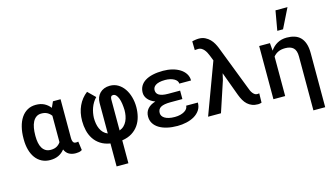

<svg xmlns="http://www.w3.org/2000/svg" viewBox="-110 -1213 3219 1842"><g transform="rotate(-15 1500.0 -292.0)"><path d="M498 -528.3V-147Q498 -129.4 500.7 -118.2Q503.4 -106.9 508.3 -100.3Q513.2 -93.8 519.8 -91.3Q526.4 -88.9 534.2 -88.9Q547.4 -88.9 557.1 -91.3L568.8 -4.9Q553.2 4.9 538.3 7.6Q523.4 10.3 506.8 10.3Q467.3 10.3 439.2 -5.6Q411.1 -21.5 396.5 -56.6Q371.6 -24.4 336.2 -7.3Q300.8 9.8 252.9 9.8Q206.1 9.8 169.4 -9.3Q132.8 -28.3 107.9 -62.3Q83 -96.2 70.1 -143.3Q57.1 -190.4 57.1 -246.6V-256.8Q57.1 -318.4 70.1 -370.1Q83 -421.9 107.9 -459.2Q132.8 -496.6 169.4 -517.3Q206.1 -538.1 253.9 -538.1Q301.3 -538.1 336.2 -520.3Q371.1 -502.4 396 -470.2L422.4 -528.3ZM173.8 -246.6Q173.8 -212.4 179.7 -182.6Q185.5 -152.8 198.5 -130.9Q211.4 -108.9 232.2 -96.2Q252.9 -83.5 282.7 -83.5Q318.4 -83.5 342.3 -96.9Q366.2 -110.4 381.3 -133.3V-147V-395.5Q365.7 -417.5 341.8 -430.7Q317.9 -443.8 283.7 -443.8Q253.9 -443.8 232.9 -429Q211.9 -414.1 198.7 -388.4Q185.5 -362.8 179.7 -328.9Q173.8 -294.9 173.8 -256.8Z M850.6 5.4Q793.9 -3.9 754.4 -29.8Q714.8 -55.7 690.2 -93.3Q665.5 -130.9 654.5 -177Q643.6 -223.1 643.6 -272.5Q643.6 -356 674.3 -422.1Q705.1 -488.3 761.7 -531.2L834 -460Q814.9 -440.4 801.3 -417.7Q787.6 -395 778.8 -370.6Q770 -346.2 765.6 -321.3Q761.2 -296.4 760.3 -272.5Q760.3 -243.2 764.9 -215.6Q769.5 -188 780.3 -164.1Q791 -140.1 808.3 -122.1Q825.7 -104 850.6 -93.8V-398.4Q850.6 -426.3 860.1 -450.7Q869.6 -475.1 887.2 -492.9Q904.8 -510.7 930.2 -521Q955.6 -531.2 987.3 -531.2Q1032.2 -531.2 1068.1 -509.8Q1104 -488.3 1128.9 -452.1Q1153.8 -416 1167.2 -368.4Q1180.7 -320.8 1180.7 -268.6Q1180.7 -219.7 1169.2 -174.1Q1157.7 -128.4 1132.3 -91.3Q1106.9 -54.2 1066.4 -28.6Q1025.9 -2.9 967.8 5.9V233.4H850.6ZM967.8 -92.3Q994.6 -102.1 1012.9 -120.1Q1031.2 -138.2 1042.5 -161.9Q1053.7 -185.5 1058.8 -212.9Q1064 -240.2 1064 -268.6Q1063 -302.2 1058.6 -332.8Q1054.2 -363.3 1045.4 -386.5Q1036.6 -409.7 1023.9 -423.3Q1011.2 -437 994.6 -437Q980.5 -437 974.1 -427.2Q967.8 -417.5 967.8 -401.4Z M1265.6 -149.4Q1265.6 -194.3 1292 -225.3Q1318.4 -256.3 1370.6 -272Q1324.2 -289.6 1299.6 -319.1Q1274.9 -348.6 1274.9 -383.8Q1274.9 -421.4 1291.5 -450.2Q1308.1 -479 1339.4 -498.3Q1370.6 -517.6 1415.5 -527.6Q1460.4 -537.6 1517.1 -537.6Q1565.4 -537.6 1608.6 -526.6Q1651.9 -515.6 1684.1 -495.1Q1716.3 -474.6 1735.1 -445.1Q1753.9 -415.5 1753.9 -378.4H1637.2Q1637.2 -393.6 1627.7 -406Q1618.2 -418.5 1601.6 -427.7Q1585 -437 1562.5 -442.1Q1540 -447.3 1514.2 -447.3Q1479.5 -447.3 1455.8 -441.4Q1432.1 -435.5 1418 -425.8Q1403.8 -416 1397.7 -403.6Q1391.6 -391.1 1391.6 -378.4Q1391.6 -363.8 1397.5 -351.3Q1403.3 -338.9 1417.2 -330.1Q1431.2 -321.3 1453.9 -316.4Q1476.6 -311.5 1510.3 -311.5H1627.4V-227.5H1510.3Q1443.4 -227.5 1412.8 -210.2Q1382.3 -192.9 1382.3 -153.8Q1382.3 -139.2 1389.9 -126Q1397.5 -112.8 1413.6 -102.5Q1429.7 -92.3 1454.6 -86.2Q1479.5 -80.1 1513.7 -80.1Q1544.4 -80.1 1568.8 -86.4Q1593.3 -92.8 1610.6 -103.3Q1627.9 -113.8 1637 -127.7Q1646 -141.6 1646 -156.7H1762.2Q1762.2 -113.3 1741 -81.8Q1719.7 -50.3 1685.1 -30Q1650.4 -9.8 1606.4 0Q1562.5 9.8 1517.1 9.8Q1460.4 9.8 1414.3 -1Q1368.2 -11.7 1335 -32.2Q1301.8 -52.7 1283.7 -82.3Q1265.6 -111.8 1265.6 -149.4Z M1949.7 0H1821.8L2010.7 -508.8L1990.2 -561Q1983.9 -577.6 1975.1 -594.2Q1966.3 -610.8 1955.1 -623.8Q1943.8 -636.7 1929.9 -644.8Q1916 -652.8 1899.4 -652.8Q1892.1 -652.8 1882.1 -651.9Q1872.1 -650.9 1863.8 -650.4L1862.3 -737.8Q1868.7 -739.3 1876.7 -741Q1884.8 -742.7 1893.6 -744.1Q1902.3 -745.6 1911.4 -746.3Q1920.4 -747.1 1928.2 -747.1Q1963.9 -747.1 1991 -733.6Q2018.1 -720.2 2037.6 -700.2Q2057.1 -680.2 2070.1 -656.7Q2083 -633.3 2090.8 -613.8L2263.2 -167.5Q2268.1 -151.9 2275.1 -137.5Q2282.2 -123 2291 -112.1Q2299.8 -101.1 2310.1 -94.5Q2320.3 -87.9 2332 -87.9Q2335.9 -87.9 2338.4 -87.9Q2340.8 -87.9 2342.8 -88.1Q2344.7 -88.4 2347.2 -88.9Q2349.6 -89.4 2354 -89.8L2352.1 2.4Q2344.7 5.4 2334.5 7.1Q2324.2 8.8 2316.9 8.8Q2283.7 8.8 2258.1 -1.2Q2232.4 -11.2 2212.6 -29.3Q2192.9 -47.4 2178.2 -72.8Q2163.6 -98.1 2152.3 -128.4L2064.5 -366.7L2049.3 -300.8Z M2577.6 -528.3 2584 -452.1Q2611.3 -492.7 2652.1 -515.4Q2692.9 -538.1 2745.6 -538.1Q2787.6 -538.1 2821.8 -527.3Q2856 -516.6 2880.1 -492.4Q2904.3 -468.3 2917.5 -429.2Q2930.7 -390.1 2930.7 -334V202.6H2813.5V-333Q2813.5 -392.1 2786.1 -418Q2758.8 -443.8 2705.6 -443.8Q2664.1 -443.8 2635 -429.9Q2606 -416 2587.4 -392.1V0H2470.7V-528.3ZM2710.4 -818.4H2829.6L2733.4 -624H2676.3Z"/></g></svg>

Font: Roboto Mono
Style: Regular
Weight: 500
Designer: Google
Version: Version 2.000986; 2015; ttfautohint (v1.3)